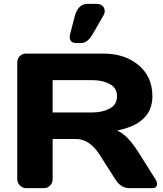

<svg xmlns="http://www.w3.org/2000/svg" viewBox="-20 -979 848 999"><path d="M796.9 -21Q796.9 0 772 0H654.8Q607.9 0 580.1 -45.9L497.1 -175.8Q445.8 -255.9 373 -255.9H253.9V-45.9Q253.9 -26.9 240.5 -13.4Q227.1 0 208 0H116.2Q98.1 0 84 -13.9Q69.8 -27.8 69.8 -45.9V-653.8Q69.8 -673.8 83 -687Q96.2 -700.2 115.2 -700.2H518.1Q628.9 -700.2 700.9 -640.1Q772.9 -580.1 772.9 -478Q772.9 -335.9 588.9 -299.8Q641.1 -279.8 700.2 -187L789.1 -45.9Q796.9 -33.2 796.9 -21ZM253.9 -394H461.9Q512.2 -394 550.5 -414.1Q588.9 -434.1 588.9 -478Q588.9 -522 550.5 -542Q512.2 -562 461.9 -562H253.9ZM347.2 -811 371.1 -902.8Q390.1 -959 435.1 -959H479Q511.2 -959 521 -938Q524.9 -931.2 524.9 -919.7Q524.9 -908.2 515.1 -893.1L461.9 -800.8Q435.1 -754.9 401.9 -754.9H378.9Q342.8 -754.9 342.8 -787.1Q342.8 -796.9 347.2 -811Z"/></svg>

Font: Days One
Style: Regular
Weight: 400
Designer: Alexander Kalachev, Alexey Maslov, Jovanny Lemonad
Foundry: Alexander Kalachev, Alexey Maslov, Jovanny Lemonad
Version: Version 1.002